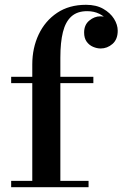

<svg xmlns="http://www.w3.org/2000/svg" viewBox="-20 -780 510 800"><path d="M114.5 0V-511.5Q114.5 -580 141.2 -636.5Q168 -693 218 -726.5Q268 -760 338.5 -760Q381 -760 410.2 -743.2Q439.5 -726.5 455 -701.8Q470.5 -677 470.5 -652Q470.5 -616 448.8 -597Q427 -578 399.5 -578Q384 -578 368 -584.8Q352 -591.5 341.2 -606.2Q330.5 -621 330.5 -644.5Q330.5 -676.5 352 -694.2Q373.5 -712 398 -712Q415 -712 431.5 -704.8Q448 -697.5 458.8 -684.2Q469.5 -671 469.5 -652H443.5Q443.5 -673.5 430.5 -692Q417.5 -710.5 394.8 -722Q372 -733.5 343 -733.5Q302 -733.5 277.5 -711.5Q253 -689.5 242.2 -646.5Q231.5 -603.5 231.5 -540V0ZM26.5 0V-26.5H349V0ZM26.5 -433.5V-460H369V-433.5Z"/></svg>

Font: Bodoni Moda SC 9pt SemiBold
Style: Regular
Weight: 600
Designer: Owen Earl
Foundry: indestructible type
Version: Version 2.005